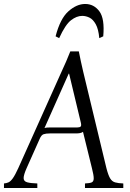

<svg xmlns="http://www.w3.org/2000/svg" viewBox="-47 -947 654 967"><path d="M489 -100Q498 -65 507.5 -49Q517 -33 532.5 -28.5Q548 -24 574 -23V0H381V-23Q405 -24 415 -28.5Q425 -33 425 -49Q425 -65 416 -100L371 -283Q364 -278 355 -276.5Q346 -275 336 -275H204Q184 -275 172.5 -271Q161 -267 153 -248L87 -100Q72 -66 72 -50Q72 -34 89.5 -29Q107 -24 141 -23V0H-27V-23Q-15 -24 -4.5 -28.5Q6 -33 17.5 -49Q29 -65 45 -100L263 -586Q275 -612 286 -637Q297 -662 307 -688H350Q355 -662 360.5 -637Q366 -612 372 -586ZM341 -305Q354 -305 359 -309.5Q364 -314 360 -330L301 -576H299L177 -302Q183 -304 190 -304.5Q197 -305 204 -305ZM251 -755 233 -764Q256 -853 297.5 -890Q339 -927 382 -927Q426 -927 453.5 -890Q481 -853 473 -764L453 -755Q449 -800 435.5 -824.5Q422 -849 404 -858Q386 -867 367 -867Q339 -867 310.5 -845Q282 -823 251 -755Z"/></svg>

Font: Bona Nova SC
Style: Italic
Weight: 400
Italic angle: -4°
Designer: Mateusz Machalski
Foundry: Capitalics
Version: Version 4.001; ttfautohint (v1.8.4.7-5d5b)